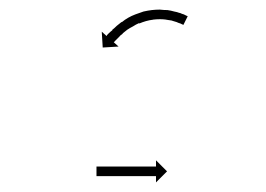

<svg xmlns="http://www.w3.org/2000/svg" viewBox="-20 -530 554 400"><path d="M182 -183Q183 -183 184 -183Q185 -183 186 -183Q188 -183 189.5 -183Q191 -183 192 -183Q194 -183 196 -183Q198 -183 200 -183Q203 -183 205 -183Q207 -183 210 -183Q212 -183 215 -183Q218 -183 220 -183Q223 -183 226 -183Q229 -183 231 -183Q234 -183 237 -183Q240 -183 243 -183Q246 -183 249 -183Q252 -183 255 -183Q257 -183 260 -183Q263 -183 266 -183Q268 -183 271 -183Q274 -183 276 -183Q279 -183 281 -183Q283 -183 286 -183Q288 -183 290 -183Q292 -183 294 -183Q295 -183 296.5 -183Q298 -183 300 -183Q301 -183 302 -183Q303 -183 304 -183Q304 -183 304.5 -183Q305 -183 305 -183V-196L328 -173L305 -150V-163Q305 -163 304.5 -163Q304 -163 304 -163Q303 -163 302 -163Q301 -163 300 -163Q298 -163 296.5 -163Q295 -163 294 -163Q292 -163 290 -163Q288 -163 286 -163Q283 -163 281 -163Q279 -163 276 -163Q274 -163 271 -163Q268 -163 266 -163Q263 -163 260 -163Q257 -163 255 -163Q252 -163 249 -163Q246 -163 243 -163Q240 -163 237 -163Q234 -163 231 -163Q229 -163 226 -163Q223 -163 220 -163Q218 -163 215 -163Q212 -163 210 -163Q207 -163 205 -163Q203 -163 200 -163Q198 -163 196 -163Q194 -163 192 -163Q191 -163 189.5 -163Q188 -163 186 -163Q185 -163 184 -163Q183 -163 182 -163Q182 -163 181.5 -163Q181 -163 181 -163V-183Q181 -183 181.5 -183Q182 -183 182 -183ZM360 -479Q360 -479 360 -479Q360 -479 360 -479Q360 -479 360 -479Q360 -479 360 -479Q358 -480 356 -481Q356 -481 356 -481Q356 -481 356 -481Q356 -481 356 -481Q356 -481 356 -481Q352 -482 348 -484Q348 -484 348 -484Q348 -484 348 -484Q348 -484 348 -484Q348 -484 348 -484Q344 -485 338 -487Q338 -487 338 -487Q338 -487 338 -487Q338 -487 338.5 -487Q339 -487 339 -487Q333 -488 326 -489Q326 -489 326 -489Q326 -489 326 -489Q327 -489 327 -489Q327 -489 327 -489Q320 -490 313 -490Q313 -490 313 -490Q313 -490 313 -490Q313 -490 313 -490Q313 -490 313 -490Q306 -490 298 -489Q298 -489 298 -489Q298 -489 299 -489Q299 -489 299 -489Q299 -489 299 -489Q291 -488 284 -486Q284 -486 284 -486Q284 -486 284 -486Q284 -486 284 -486Q284 -486 284 -486Q277 -484 270 -481Q270 -481 270 -481.5Q270 -482 270 -482Q270 -482 270 -482Q270 -482 270 -482Q263 -479 257 -475Q257 -475 257 -475Q257 -475 257 -475Q257 -475 257 -475Q257 -475 257 -475Q251 -472 245 -468Q245 -468 245 -468Q245 -468 245 -468Q245 -468 245 -468Q245 -468 245 -468Q240 -464 235 -460Q235 -460 235 -460Q235 -460 235 -460Q236 -460 236 -460Q236 -460 236 -460Q231 -457 228 -453Q228 -453 228 -453Q228 -453 228 -453Q228 -453 228 -453Q228 -453 228 -453Q225 -450 222 -447Q222 -447 222 -447Q222 -447 222 -447Q222 -447 222 -447Q222 -447 222 -447Q220 -445 218 -443Q218 -443 218 -443Q218 -443 218 -443Q218 -443 218.5 -443Q219 -443 219 -443Q218 -443 217 -442L227 -433L194 -431L192 -464L202 -455Q203 -456 203 -457Q203 -457 203 -457Q203 -457 203 -457Q203 -457 203 -457Q203 -457 203 -457Q205 -459 207 -461Q207 -461 207 -461Q207 -461 207 -461Q207 -461 207 -461Q207 -461 207 -461Q210 -464 214 -467Q214 -467 214 -467.5Q214 -468 214 -468Q214 -468 214 -468Q214 -468 214 -468Q218 -471 222 -475Q222 -475 222 -475Q222 -475 223 -476Q223 -476 223 -476Q223 -476 223 -476Q228 -480 233 -484Q233 -484 233.5 -484Q234 -484 234 -484Q234 -484 234 -484Q234 -484 234 -484Q240 -489 247 -493Q247 -493 247 -493Q247 -493 247 -493Q247 -493 247 -493Q247 -493 247 -493Q254 -497 262 -500Q262 -500 262 -500Q262 -500 262 -500Q262 -500 262 -500Q262 -500 262 -500Q270 -503 279 -506Q279 -506 279 -506Q279 -506 279 -506Q279 -506 279 -506Q279 -506 279 -506Q288 -508 296 -509Q296 -509 296 -509Q296 -509 296 -509Q296 -509 296 -509Q296 -509 296 -509Q305 -510 313 -510Q313 -510 313 -510Q313 -510 313 -510Q313 -510 313 -510Q313 -510 313 -510Q321 -509 329 -509Q329 -509 329 -509Q329 -509 329 -509Q329 -509 329 -509Q329 -509 329 -509Q336 -508 343 -506Q343 -506 343 -506Q343 -506 343 -506Q343 -506 343 -506Q343 -506 343 -506Q349 -505 354 -503Q354 -503 354.5 -503Q355 -503 355 -503Q355 -503 355 -503Q355 -503 355 -503Q359 -501 363 -500Q363 -500 363 -500Q363 -500 363 -500Q363 -500 363 -500Q363 -500 363 -500Q367 -498 369 -497Q369 -497 369 -497Q369 -497 369 -497Q369 -497 369 -497Q369 -497 369 -497Q370 -497 371 -496L362 -478Q361 -479 360 -479Z"/></svg>

Font: FRB American Cursive Just Arrows Light
Style: Italic
Weight: 300
Italic angle: -25°
Version: Version 2.0;Modular Font Editor K font №1